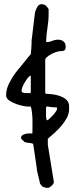

<svg xmlns="http://www.w3.org/2000/svg" viewBox="-20 -915 374 935"><path d="M174.8 -21.5Q173.8 -25.4 171.9 -35.2Q169.9 -44.9 167 -55.7Q164.1 -66.4 162.1 -76.2Q160.2 -85.9 159.2 -89.8V-94.7Q158.2 -101.6 155.8 -118.7Q153.3 -135.7 150.4 -154.8Q147.5 -173.8 145 -190.9Q142.6 -208 141.6 -213.9Q138.7 -216.8 131.3 -217.8Q124 -218.8 116.2 -219.7Q108.4 -220.7 102.5 -222.2Q96.7 -223.6 96.7 -227.5Q85 -234.4 83 -241.7Q81.1 -249 87.4 -254.9Q93.8 -260.7 106.9 -263.7Q120.1 -266.6 137.7 -264.6Q137.7 -275.4 138.2 -293Q138.7 -310.5 138.2 -329.6Q137.7 -348.6 135.7 -366.7Q133.8 -384.8 129.9 -396.5Q119.1 -394.5 99.1 -397.9Q79.1 -401.4 59.6 -408.2Q40 -415 24.9 -425.8Q9.8 -436.5 9.8 -451.2Q9.8 -480.5 24.4 -509.3Q39.1 -538.1 55.7 -560.5Q59.6 -565.4 70.3 -578.6Q81.1 -591.8 92.8 -606Q104.5 -620.1 114.7 -633.3Q125 -646.5 129.9 -651.4Q129.9 -654.3 130.9 -662.1Q131.8 -669.9 132.3 -678.2Q132.8 -686.5 133.3 -694.3Q133.8 -702.1 133.8 -705.1V-717.8Q134.8 -725.6 137.2 -744.6Q139.6 -763.7 142.1 -785.6Q144.5 -807.6 147 -826.7Q149.4 -845.7 150.4 -853.5Q153.3 -866.2 161.1 -880.4Q168.9 -894.5 182.6 -894.5Q195.3 -894.5 203.6 -887.2Q211.9 -879.9 216.8 -870.1V-846.7Q216.8 -812.5 210.9 -778.3Q205.1 -744.1 205.1 -710Q220.7 -710 233.9 -715.8Q247.1 -721.7 263.7 -721.7Q279.3 -721.7 289.6 -712.9Q299.8 -704.1 299.8 -689.5Q299.8 -677.7 296.9 -673.3Q293.9 -668.9 288.6 -667.5Q283.2 -666 276.4 -666Q269.5 -666 261.7 -664.1Q256.8 -663.1 246.6 -659.2Q236.3 -655.3 226.1 -649.4Q215.8 -643.6 208 -636.7Q200.2 -629.9 200.2 -622.1V-461.9L204.1 -458Q215.8 -458 233.4 -456.1Q251 -454.1 268.1 -448.7Q285.2 -443.4 298.3 -433.6Q311.5 -423.8 315.4 -408.2Q316.4 -406.2 316.4 -396Q316.4 -385.7 316.4 -382.8Q316.4 -361.3 305.7 -341.3Q294.9 -321.3 279.3 -302.7Q263.7 -284.2 245.6 -268.1Q227.5 -252 212.9 -239.3V-210L242.2 -29.3Q242.2 -24.4 239.3 -19.5Q236.3 -14.6 231.4 -10.3Q226.6 -5.9 221.7 -2.9Q216.8 0 213.9 0Q202.1 0 192.4 -3.9Q182.6 -7.8 174.8 -21.5ZM204.1 -345.7Q205.1 -342.8 206.1 -336.4Q207 -330.1 208 -330.1H212.9Q213.9 -330.1 225.1 -340.8Q236.3 -351.6 242.2 -358.4Q246.1 -364.3 252 -371.6Q257.8 -378.9 257.8 -387.7V-391.6Q254.9 -391.6 248.5 -392.1Q242.2 -392.6 234.9 -393.1Q227.5 -393.6 221.2 -394.5Q214.8 -395.5 212.9 -396.5H210Q206.1 -396.5 204.1 -391.6V-369.1ZM85 -473.6Q85 -467.8 88.9 -465.3Q92.8 -462.9 97.7 -462.4Q102.5 -461.9 108.4 -461.9Q114.3 -461.9 118.2 -461.9Q120.1 -461.9 125 -461.4Q129.9 -460.9 129.9 -465.8V-545.9Q124 -545.9 116.7 -537.1Q109.4 -528.3 102.1 -516.6Q94.7 -504.9 89.8 -492.7Q85 -480.5 85 -473.6Z"/></svg>

Font: Covered By Your Grace
Style: Regular
Weight: 400
Designer: Kimberly Geswein
Foundry: Kimberly Geswein
Version: Version 1.0